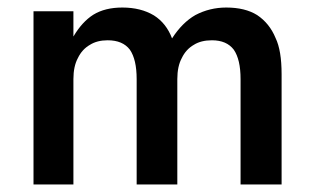

<svg xmlns="http://www.w3.org/2000/svg" viewBox="-20 -490 836 510"><path d="M619 -280V0H728V-293Q728 -356 712 -389Q696 -428 663 -450Q631 -470 581 -470Q537 -470 499 -450Q464 -430 437 -388Q422 -428 389 -449Q354 -470 305 -470Q259 -470 228 -451Q198 -432 175 -393V-460H69V0H175V-280Q175 -314 187 -336Q198 -359 219 -371Q238 -383 266 -383Q306 -383 325 -358Q343 -332 343 -280V0H451V-280Q451 -314 463 -336Q474 -359 495 -371Q514 -383 543 -383Q582 -383 601 -358Q619 -332 619 -280Z"/></svg>

Font: NM-font
Style: Medium
Weight: 500
Designer: ""
Foundry: ""
Version: ""